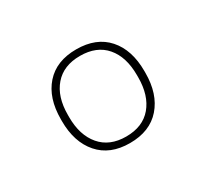

<svg xmlns="http://www.w3.org/2000/svg" viewBox="-65 -740 450 419"><g transform="rotate(-30 160.0 -530.0)"><path d="M160 -412Q110 -412 82.5 -443.5Q55 -475 55 -528V-532.5Q55 -586 82.5 -617Q110 -648 160 -648Q210.5 -648 238 -617Q265.5 -586 265.5 -532.5V-528Q265.5 -475 238 -443.5Q210.5 -412 160 -412ZM160 -428.5Q202 -428.5 224.5 -455.2Q247 -482 247 -527.5V-533Q247 -579 224.5 -605.2Q202 -631.5 160 -631.5Q118.5 -631.5 95.8 -605.2Q73 -579 73 -533V-527.5Q73 -482 95.8 -455.2Q118.5 -428.5 160 -428.5Z"/></g></svg>

Font: Anek Telugu Medium Thin
Style: Regular
Weight: 250
Version: Version 1.003